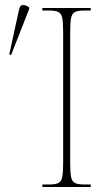

<svg xmlns="http://www.w3.org/2000/svg" viewBox="-20 -746 423 766"><path d="M149 0V-10H176Q201 -10 213 -16Q225 -22 228.5 -40.5Q232 -59 232 -98V-616Q232 -655 228.5 -673.5Q225 -692 213 -698Q201 -704 176 -704H149V-714H342V-704H316Q291 -704 279 -698Q267 -692 263.5 -673.5Q260 -655 260 -616V-98Q260 -59 263.5 -40.5Q267 -22 279 -16Q291 -10 316 -10H342V0ZM24 -526 17 -529 56 -708Q60 -726 71.5 -726Q83 -726 96 -717V-709Z"/></svg>

Font: Noto Serif Display Condensed Thin
Style: Regular
Weight: 100
Width: 3
Designer: Monotype Design Team
Foundry: Monotype Imaging Inc.
Version: Version 2.009